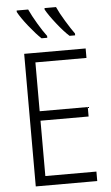

<svg xmlns="http://www.w3.org/2000/svg" viewBox="-62 -989 596 1030"><g transform="rotate(-5 236.0 -474.5)"><path d="M419 0H88V-714H419V-663H144V-400H403V-349H144V-51H419ZM130 -949H68V-941Q85 -909 122.5 -862Q160 -815 188 -789H219V-799Q199 -825 172.5 -869.5Q146 -914 130 -949ZM280 -949H218V-941Q235 -910 272.5 -862.5Q310 -815 339 -789H369V-799Q350 -825 322 -871Q294 -917 280 -949Z"/></g></svg>

Font: Noto Sans UI SemiCondensed Light
Style: Regular
Weight: 300
Width: 4
Designer: Monotype Design Team
Foundry: Monotype Imaging Inc.
Version: Version 1.901